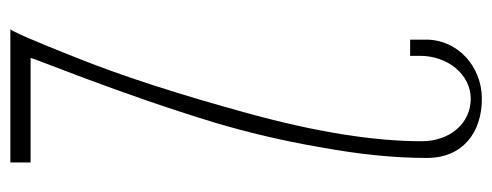

<svg xmlns="http://www.w3.org/2000/svg" viewBox="-310 -641 951 371"><g transform="rotate(90 165.5 -455.5)"><path d="M50.8 0H54.7H58.6H59.6H63.5H67.4H70.3H74.2H78.1H82H83H86.9H90.8H92.8H96.7H99.6H101.6H105.5H109.4H110.4H114.3H118.2H122.1H123H127H130.9H133.8H135.7H138.7H142.6H145.5H147.5H151.4H154.3H156.2H160.2H161.1H165H168H170.9H173.8H176.8H179.7H181.6H184.6H188.5H190.4H193.4H196.3H199.2H201.2H205.1H206.1H210H210.9H214.8H215.8H219.7H222.7H224.6H227.5H228.5H232.4H234.4H237.3H239.3H241.2H245.1H247.1H250H252H252.9H256.8H259.8H260.7H264.6H265.6H268.6H270.5H273.4H274.4H277.3H279.3H282.2H283.2H285.2H287.1H291H292H293.9V-39.1H91.8C91.8 -43.9 162.1 -213.9 216.8 -394.5C235.4 -457 252 -525.4 264.6 -599.6C278.3 -673.8 285.2 -742.2 285.2 -804.7C285.2 -874 236.3 -911.1 170.9 -911.1C107.4 -911.1 56.6 -863.3 56.6 -803.7V-796.9V-785.2V-772.5H87.9V-782.2V-788.1V-792C87.9 -843.8 123 -889.6 170.9 -889.6C218.8 -889.6 252.9 -848.6 252.9 -794.9C252.9 -703.1 235.4 -591.8 199.2 -460C163.1 -328.1 127.9 -218.8 92.8 -130.9C58.6 -43.9 39.1 0 36.1 0Z"/></g></svg>

Font: Caledo
Style: Light
Weight: 300
Designer: BSozoo
Foundry: BSozoo
Version: Version 002.000